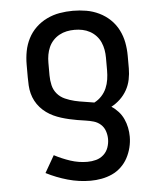

<svg xmlns="http://www.w3.org/2000/svg" viewBox="-53 -574 707 844"><g transform="rotate(-5 300.0 -152.5)"><path d="M313 223Q262 223 212.5 209Q163 195 118 172L161 97Q195 115 231.5 127Q268 139 306 139Q326 139 344.5 134Q363 129 377.5 116Q392 103 398.5 84.5Q405 66 405 47Q405 29 399 11.5Q393 -6 379.5 -18Q366 -30 348.5 -35Q331 -40 313 -42.5Q295 -45 277.5 -48Q260 -51 242.5 -55Q225 -59 207.5 -64.5Q190 -70 174 -77.5Q158 -85 143.5 -95.5Q129 -106 117 -119.5Q105 -133 96.5 -149Q88 -165 83.5 -182.5Q79 -200 78 -218Q77 -236 77 -254V-310Q77 -340 82.5 -369Q88 -398 101.5 -424.5Q115 -451 136.5 -471.5Q158 -492 185 -505Q212 -518 241 -523Q270 -528 300 -528Q330 -528 359 -523Q388 -518 415 -505Q442 -492 463.5 -471.5Q485 -451 498.5 -424.5Q512 -398 517.5 -369Q523 -340 523 -310V-254Q523 -230 518 -205.5Q513 -181 501 -159.5Q489 -138 471 -121Q453 -104 432 -93Q449 -82 462.5 -67Q476 -52 484.5 -33.5Q493 -15 497 5Q501 25 501 45Q501 69 495 93Q489 117 477.5 138.5Q466 160 448 177Q430 194 408 204Q386 214 361.5 218.5Q337 223 313 223ZM359 -118Q377 -127 391 -142Q405 -157 413 -175.5Q421 -194 424 -214Q427 -234 427 -254V-310Q427 -328 424 -345Q421 -362 414 -378Q407 -394 395 -407Q383 -420 367.5 -428.5Q352 -437 335 -440.5Q318 -444 300 -444Q282 -444 265 -440.5Q248 -437 232.5 -428.5Q217 -420 205 -407Q193 -394 186 -378Q179 -362 176 -345Q173 -328 173 -310V-254Q173 -232 178 -210.5Q183 -189 197 -172.5Q211 -156 231.5 -147Q252 -138 273 -133Q294 -128 316 -125Q338 -122 359 -118Z"/></g></svg>

Font: Iosevka Fixed Curly Md Ex
Style: Regular
Weight: 500
Width: 7
Monospace: yes
Designer: Belleve Invis
Foundry: Belleve Invis
Version: Version 30.1.2